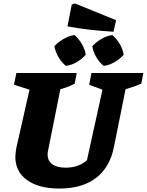

<svg xmlns="http://www.w3.org/2000/svg" viewBox="-20 -1080 851 1113"><path d="M325 13Q205 13 137 -36Q69 -85 69 -170Q69 -180 70.5 -191Q72 -202 73 -215L151 -560L61 -589L75 -657H425L413 -595Q394 -585 375 -577.5Q356 -570 330 -563L258 -204Q257 -198 256.5 -193.5Q256 -189 256 -184Q256 -148 283.5 -128Q311 -108 360 -108Q435 -108 484 -151L574 -560L497 -589L510 -657H811L799 -595Q761 -578 708 -563L640 -226Q617 -110 536.5 -48.5Q456 13 325 13ZM638 -896Q569 -900 503 -907.5Q437 -915 371 -927L396 -1054L414 -1060L653 -963ZM362 -698Q337 -718 319 -749Q301 -780 295 -812Q317 -836 348 -854Q379 -872 412 -877Q437 -855 454.5 -825Q472 -795 477 -763Q456 -738 425 -720Q394 -702 362 -698ZM581 -698Q556 -718 538 -749Q520 -780 515 -812Q537 -836 567.5 -854Q598 -872 631 -877Q656 -855 674 -825Q692 -795 697 -763Q676 -738 644.5 -720Q613 -702 581 -698Z"/></svg>

Font: Piazzolla SC ExtraBold
Style: Italic
Weight: 800
Italic angle: -11.3°
Designer: Juan Pablo del Peral
Foundry: Huerta Tipografica
Version: Version 1.330